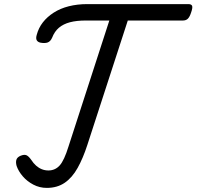

<svg xmlns="http://www.w3.org/2000/svg" viewBox="-20 -899 958 936"><path d="M208 17Q173 17 142.5 1Q112 -15 91 -39.5Q70 -64 61 -90Q56 -108 60 -120.5Q64 -133 81 -140Q99 -147 109.5 -142Q120 -137 132 -120Q143 -103 156 -91.5Q169 -80 184 -74Q199 -68 216 -68Q249 -68 271 -92.5Q293 -117 314 -185L513 -799H399Q353 -799 321 -790.5Q289 -782 267.5 -764Q246 -746 234 -715Q226 -697 212.5 -692Q199 -687 177 -691Q164 -694 159 -703Q154 -712 159 -729Q168 -763 189 -790Q210 -817 242 -837.5Q274 -858 315.5 -868.5Q357 -879 406 -879H898Q913 -879 916.5 -870.5Q920 -862 912 -839Q905 -817 896 -808Q887 -799 872 -799H603L406 -193Q385 -128 358.5 -80.5Q332 -33 295.5 -8Q259 17 208 17Z"/></svg>

Font: Playwrite HR
Style: Regular
Weight: 400
Designer: Veronika Burian, José Scaglione
Foundry: TypeTogether
Version: Version 1.002